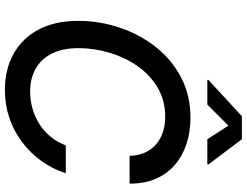

<svg xmlns="http://www.w3.org/2000/svg" viewBox="-130 -854 994 773"><g transform="rotate(90 366.5 -467.0)"><path d="M342.3 9.8Q258.3 9.8 195.6 -25.4Q132.8 -60.5 98.1 -126.5Q63.5 -192.4 63.5 -284.7Q63.5 -371.1 90.8 -452.4Q118.2 -533.7 168.9 -597.9Q219.7 -662.1 291.7 -699.7Q363.8 -737.3 453.1 -737.3Q511.7 -737.3 560.3 -720.9Q608.9 -704.6 644.8 -673.1Q680.7 -641.6 700 -595.9Q719.2 -550.3 718.8 -492.2H606.9Q606 -526.4 594 -553.2Q582 -580.1 561 -598.4Q540 -616.7 511.7 -626.2Q483.4 -635.7 450.2 -635.7Q384.8 -635.7 333.3 -605.7Q281.7 -575.7 246.3 -525.1Q210.9 -474.6 192.1 -412.4Q173.3 -350.1 173.3 -286.6Q173.3 -222.7 195.3 -179.2Q217.3 -135.7 256.6 -113.8Q295.9 -91.8 347.2 -91.8Q382.8 -91.8 416.5 -101.3Q450.2 -110.8 479 -129.2Q507.8 -147.5 530 -174.3Q552.2 -201.2 564.9 -235.4H677.2Q659.7 -181.6 627.4 -137Q595.2 -92.3 551 -59.1Q506.8 -25.9 454.1 -8.1Q401.4 9.8 342.3 9.8ZM400.4 -805.2H300.8L301.3 -809.6L447.3 -944.3H540L641.6 -809.6L641.1 -805.2H540L485.4 -890.1Z"/></g></svg>

Font: Inter Medium
Style: Italic
Weight: 500
Italic angle: -9.3988°
Designer: Rasmus Andersson
Foundry: rsms
Version: Version 4.001;git-66647c0bb